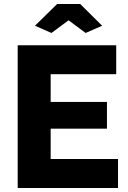

<svg xmlns="http://www.w3.org/2000/svg" viewBox="-20 -935 639 955"><path d="M567 -144V0H68V-710H558V-566H232V-428H512V-295H232V-144ZM154 -807 264 -915H379L488 -807L406 -771L321 -834L236 -771Z"/></svg>

Font: Raleway Thin ExtraBold
Style: Regular
Weight: 800
Version: Version 4.026